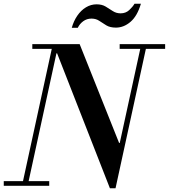

<svg xmlns="http://www.w3.org/2000/svg" viewBox="-25 -989 899 1022"><path d="M560 13 279 -705H275V-754H399L609 -228H613L580 13ZM-5 0V-25H237V0ZM92 0 256 -754H286L122 0ZM147 -729V-754H399V-729ZM560 13 727 -754H757L590 13ZM612 -729V-754H854V-729ZM357 -841Q367 -877 386.5 -905.5Q406 -934 432.5 -950Q459 -966 489 -966Q518 -966 537.5 -954Q557 -942 575.5 -930Q594 -918 617 -918Q644 -918 662.5 -935Q681 -952 691 -969H725Q706 -904 670 -873Q634 -842 592 -842Q561 -842 541 -854Q521 -866 503.5 -878Q486 -890 462 -890Q437 -890 418 -876Q399 -862 389 -841Z"/></svg>

Font: Libre Bodoni
Style: Italic
Weight: 400
Italic angle: -13°
Designer: Pablo Impallari, Rodrigo Fuenzalida
Foundry: Impallari Type
Version: Version 2.005;gftools[0.9.23]